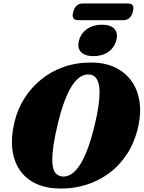

<svg xmlns="http://www.w3.org/2000/svg" viewBox="-20 -1075 829 1108"><path d="M509 -714Q586.5 -713.5 644.2 -685.8Q702 -658 737.8 -608.8Q773.5 -559.5 784.5 -493Q795.5 -426.5 778.5 -348Q758.5 -256.5 714.2 -188.2Q670 -120 608.5 -74.8Q547 -29.5 474.2 -7.5Q401.5 14.5 324 13Q246 12 188 -15Q130 -42 95.2 -91.8Q60.5 -141.5 51.5 -211.2Q42.5 -281 62.5 -367Q80 -442 119.5 -505.5Q159 -569 217.2 -616.2Q275.5 -663.5 349.2 -689.2Q423 -715 509 -714ZM344.5 -56Q365 -55.5 388 -68.2Q411 -81 434.8 -114Q458.5 -147 482 -206Q505.5 -265 527 -356Q541.5 -416 548 -461.2Q554.5 -506.5 554.5 -540Q554.5 -577 547 -599.5Q539.5 -622 526.2 -633Q513 -644 494.5 -645Q471.5 -647 447.8 -634Q424 -621 401 -588.5Q378 -556 355.8 -500Q333.5 -444 313.5 -359.5Q296.5 -290 289 -239.2Q281.5 -188.5 281.5 -153.5Q282 -100 298.8 -78.5Q315.5 -57 344.5 -56ZM519.5 -751Q469.5 -751 447 -775.2Q424.5 -799.5 436 -842Q447.5 -883.5 482.8 -908Q518 -932.5 568 -932.5Q618.5 -932.5 640.5 -908Q662.5 -883.5 651 -842Q640 -800 605 -775.5Q570 -751 519.5 -751ZM402.5 -1006.5Q409.5 -1031.5 423.8 -1043.2Q438 -1055 458 -1055H718.5Q738.5 -1055 746 -1043.5Q753.5 -1032 746.5 -1007Q740 -982 725.8 -970.2Q711.5 -958.5 691.5 -958.5H431Q411 -958.5 403.5 -970.2Q396 -982 402.5 -1006.5Z"/></svg>

Font: Fraunces
Style: Italic
Weight: 900
Italic angle: -16°
Version: Version 1.000;[0bf87f6ff]